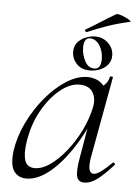

<svg xmlns="http://www.w3.org/2000/svg" viewBox="-50 -691 532 743"><g transform="rotate(5 216.0 -319.5)"><path d="M80 13Q48 13 31.5 -11Q15 -35 22 -91Q30 -146 56.5 -200.5Q83 -255 120.5 -300Q158 -345 200.5 -372Q243 -399 282 -399Q300 -399 317 -392.5Q334 -386 346 -371Q358 -356 360 -332L322 -357Q333 -359 349 -373.5Q365 -388 368 -407Q370 -410 375.5 -409Q381 -408 380 -406L322 -89Q312 -28 338 -28Q350 -28 368 -41.5Q386 -55 408 -77Q411 -80 415 -76Q419 -72 416 -69Q383 -32 356.5 -11.5Q330 9 304 9Q281 9 275.5 -12.5Q270 -34 280 -89L304 -229L320 -246Q289 -172 248.5 -113Q208 -54 164.5 -20.5Q121 13 80 13ZM109 -30Q138 -30 169.5 -52.5Q201 -75 230.5 -112Q260 -149 282 -194Q304 -239 313 -283Q321 -318 305.5 -343Q290 -368 251 -367Q215 -366 176.5 -334Q138 -302 108.5 -248.5Q79 -195 69 -127Q62 -80 71 -55Q80 -30 109 -30ZM289 -425Q255 -425 236.5 -445.5Q218 -466 218 -492Q218 -514 230.5 -528.5Q243 -543 262 -550.5Q281 -558 299 -558Q328 -558 349 -538Q370 -518 370 -490Q370 -469 358 -454.5Q346 -440 327.5 -432.5Q309 -425 289 -425ZM305 -434Q331 -434 331 -473Q331 -503 316 -526Q301 -549 279 -549Q255 -549 255 -512Q255 -485 268 -459.5Q281 -434 305 -434ZM264 -572Q260 -571 257.5 -576Q255 -581 259 -582Q290 -600 317 -617.5Q344 -635 372 -651Q375 -653 386 -650Q397 -647 408.5 -641.5Q420 -636 426 -631.5Q432 -627 427 -626Q378 -615 339.5 -601.5Q301 -588 264 -572Z"/></g></svg>

Font: Cormorant Light
Style: Italic
Weight: 300
Italic angle: -10°
Designer: Christian Thalmann (Catharsis Fonts)
Foundry: Catharsis Fonts
Version: Version 4.000